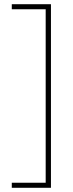

<svg xmlns="http://www.w3.org/2000/svg" viewBox="-20 -734 346 912"><path d="M36 134H197V-690H36V-714H222V158H36Z"/></svg>

Font: Noto Sans Lao Looped ExtraCondensed Thin
Style: Regular
Weight: 100
Width: 2
Designer: Mark Frömberg, Ben Mitchell
Foundry: The Fontpad Ltd
Version: Version 1.002; ttfautohint (v1.8.4.7-5d5b)